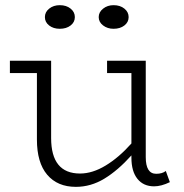

<svg xmlns="http://www.w3.org/2000/svg" viewBox="-20 -705 708 739"><path d="M210 -594.2Q185.5 -594.2 169.2 -606.9Q152.8 -619.6 152.8 -639.2Q152.8 -658.7 169.4 -671.9Q186 -685.1 210 -685.1Q235.4 -685.1 251.7 -671.9Q268.1 -658.7 268.1 -639.2Q268.1 -619.6 251.7 -606.9Q235.4 -594.2 210 -594.2ZM417 -594.2Q393.6 -594.2 376.7 -607.2Q359.9 -620.1 359.9 -639.2Q359.9 -658.2 376.7 -671.6Q393.6 -685.1 417 -685.1Q442.4 -685.1 458.7 -671.9Q475.1 -658.7 475.1 -639.2Q475.1 -619.6 458.7 -606.9Q442.4 -594.2 417 -594.2ZM618.2 -46.9 633.8 -3.9Q600.6 12.2 573.2 12.2Q532.2 12.2 509 -16.6Q485.8 -45.4 485.8 -98.1V-106.9Q433.6 -48.8 381.6 -17.3Q329.6 14.2 272 14.2Q201.2 14.2 161.6 -32.5Q122.1 -79.1 122.1 -168V-423.8H18.1V-471.2H176.8V-173.8Q176.8 -37.1 288.1 -37.1Q335.9 -37.1 386.7 -67.9Q437.5 -98.6 485.8 -152.8V-423.8H392.1V-471.2H541V-100.1Q541 -36.1 581.1 -36.1Q604.5 -36.1 618.2 -46.9Z"/></svg>

Font: BioRhyme Light
Style: Regular
Weight: 300
Designer: Aoife Mooney
Foundry: Aoife Mooney Type
Version: Version 1.500;PS 001.500;hotconv 1.0.88;makeotf.lib2.5.64775